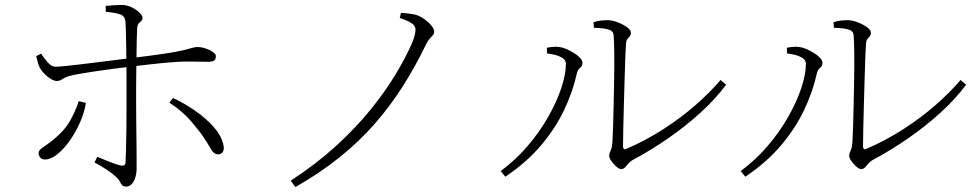

<svg xmlns="http://www.w3.org/2000/svg" viewBox="-20 -750 3975 780"><path d="M375 -113Q397 -104 423 -93.5Q449 -83 468 -78Q477 -76 483 -78Q489 -80 490 -90Q491 -107 492 -143Q493 -179 493.5 -224Q494 -269 494 -313Q494 -357 494 -389Q494 -410 494 -439Q494 -468 493.5 -500Q493 -532 492.5 -563Q492 -594 491.5 -619Q491 -644 490 -658Q489 -683 471 -690.5Q453 -698 410 -702L409 -726Q426 -728 445.5 -729Q465 -730 478 -730Q497 -729 515.5 -720Q534 -711 546.5 -699Q559 -687 559 -677Q559 -669 553.5 -664.5Q548 -660 543 -654Q538 -648 537 -633Q536 -616 535.5 -585.5Q535 -555 534.5 -519Q534 -483 533.5 -448.5Q533 -414 533 -387Q533 -368 533 -332Q533 -296 533.5 -253.5Q534 -211 534.5 -170.5Q535 -130 535 -101.5Q535 -73 535 -66Q535 -47 530 -30Q525 -13 515.5 -2.5Q506 8 492 8Q481 8 476 2Q471 -4 466.5 -13Q462 -22 451 -32Q436 -46 411.5 -62Q387 -78 364 -90ZM127 -522 147 -532Q159 -513 175 -495.5Q191 -478 205 -479Q220 -479 249 -482Q278 -485 314.5 -489.5Q351 -494 387.5 -498.5Q424 -503 455 -507Q486 -511 504 -513Q596 -524 648.5 -532Q701 -540 726.5 -546.5Q752 -553 762.5 -556Q773 -559 781 -559Q798 -559 815.5 -553Q833 -547 845 -538.5Q857 -530 857 -523Q857 -509 850 -504Q843 -499 825 -499Q806 -499 784.5 -499.5Q763 -500 735 -500Q712 -500 670.5 -496.5Q629 -493 585 -488Q541 -483 507 -479Q475 -475 432.5 -469.5Q390 -464 348.5 -457.5Q307 -451 277 -445Q257 -441 246 -435.5Q235 -430 228 -425.5Q221 -421 210 -421Q201 -421 188 -428.5Q175 -436 162.5 -448Q150 -460 142 -474Q138 -482 134 -495Q130 -508 127 -522ZM812 -185Q794 -213 758 -255.5Q722 -298 668 -333L683 -352Q730 -330 773 -300Q816 -270 847 -235.5Q878 -201 887 -164Q892 -146 886 -134.5Q880 -123 866 -123Q849 -123 838 -142.5Q827 -162 812 -185ZM300 -339 329 -332Q323 -293 305 -252.5Q287 -212 263 -178Q239 -144 212.5 -123Q186 -102 163 -102Q150 -102 143.5 -110Q137 -118 137 -127Q137 -136 142.5 -141.5Q148 -147 157 -153Q166 -159 178 -168Q237 -212 261.5 -254Q286 -296 300 -339Z M1604 -677 1609 -698Q1623 -697 1635 -695.5Q1647 -694 1660 -692Q1678 -689 1697.5 -676.5Q1717 -664 1730.5 -648.5Q1744 -633 1744 -621Q1744 -613 1739 -607.5Q1734 -602 1726.5 -594Q1719 -586 1710 -568Q1666 -477 1614.5 -396.5Q1563 -316 1500.5 -245Q1438 -174 1359 -110.5Q1280 -47 1180 10L1161 -16Q1264 -83 1344.5 -156.5Q1425 -230 1485 -304Q1545 -378 1586.5 -447Q1628 -516 1653 -573Q1661 -592 1664.5 -606Q1668 -620 1668 -629Q1668 -640 1661 -648Q1654 -656 1639.5 -663Q1625 -670 1604 -677Z M2391 -660Q2408 -665 2421.5 -666.5Q2435 -668 2450 -668Q2463 -668 2479 -663Q2495 -658 2509.5 -650.5Q2524 -643 2533.5 -634.5Q2543 -626 2543 -618Q2543 -608 2538.5 -603Q2534 -598 2529 -591.5Q2524 -585 2523 -571Q2522 -559 2520.5 -520.5Q2519 -482 2517.5 -430Q2516 -378 2514.5 -323.5Q2513 -269 2512 -224Q2511 -179 2511 -156Q2511 -140 2524 -145Q2603 -179 2674.5 -225Q2746 -271 2805.5 -323Q2865 -375 2907 -425L2930 -406Q2887 -348 2826 -292.5Q2765 -237 2695 -188.5Q2625 -140 2554 -102Q2542 -96 2534 -86.5Q2526 -77 2519 -70Q2512 -63 2503 -63Q2497 -63 2489 -69Q2481 -75 2473 -84Q2465 -93 2460 -101.5Q2455 -110 2455 -116Q2455 -125 2457.5 -130.5Q2460 -136 2463.5 -145.5Q2467 -155 2468 -175Q2469 -193 2470.5 -233Q2472 -273 2473 -324.5Q2474 -376 2475 -430Q2476 -484 2475.5 -530.5Q2475 -577 2473 -606Q2472 -624 2452.5 -630Q2433 -636 2393 -637ZM2202 -533V-556Q2211 -558 2225 -559.5Q2239 -561 2252 -559Q2264 -558 2279.5 -551.5Q2295 -545 2310.5 -535.5Q2326 -526 2336 -515.5Q2346 -505 2346 -495Q2346 -481 2336.5 -474.5Q2327 -468 2323 -450Q2307 -377 2271.5 -302.5Q2236 -228 2177.5 -159Q2119 -90 2033 -32L2014 -55Q2075 -100 2124 -157.5Q2173 -215 2207.5 -276Q2242 -337 2260.5 -393Q2279 -449 2279 -491Q2279 -506 2264 -515Q2249 -524 2230.5 -528Q2212 -532 2202 -533Z M3366 -660Q3383 -665 3396.5 -666.5Q3410 -668 3425 -668Q3438 -668 3454 -663Q3470 -658 3484.5 -650.5Q3499 -643 3508.5 -634.5Q3518 -626 3518 -618Q3518 -608 3513.5 -603Q3509 -598 3504 -591.5Q3499 -585 3498 -571Q3497 -559 3495.5 -520.5Q3494 -482 3492.5 -430Q3491 -378 3489.5 -323.5Q3488 -269 3487 -224Q3486 -179 3486 -156Q3486 -140 3499 -145Q3578 -179 3649.5 -225Q3721 -271 3780.5 -323Q3840 -375 3882 -425L3905 -406Q3862 -348 3801 -292.5Q3740 -237 3670 -188.5Q3600 -140 3529 -102Q3517 -96 3509 -86.5Q3501 -77 3494 -70Q3487 -63 3478 -63Q3472 -63 3464 -69Q3456 -75 3448 -84Q3440 -93 3435 -101.5Q3430 -110 3430 -116Q3430 -125 3432.5 -130.5Q3435 -136 3438.5 -145.5Q3442 -155 3443 -175Q3444 -193 3445.5 -233Q3447 -273 3448 -324.5Q3449 -376 3450 -430Q3451 -484 3450.5 -530.5Q3450 -577 3448 -606Q3447 -624 3427.5 -630Q3408 -636 3368 -637ZM3177 -533V-556Q3186 -558 3200 -559.5Q3214 -561 3227 -559Q3239 -558 3254.5 -551.5Q3270 -545 3285.5 -535.5Q3301 -526 3311 -515.5Q3321 -505 3321 -495Q3321 -481 3311.5 -474.5Q3302 -468 3298 -450Q3282 -377 3246.5 -302.5Q3211 -228 3152.5 -159Q3094 -90 3008 -32L2989 -55Q3050 -100 3099 -157.5Q3148 -215 3182.5 -276Q3217 -337 3235.5 -393Q3254 -449 3254 -491Q3254 -506 3239 -515Q3224 -524 3205.5 -528Q3187 -532 3177 -533Z"/></svg>

Font: Noto Serif KR
Style: Regular
Weight: 200
Designer: Ryoko NISHIZUKA 西塚涼子 (kana & ideographs); Frank Grießhammer (Latin, Greek & Cyrillic); Wenlong ZHANG 张文龙 (bopomofo); San
Foundry: Adobe
Version: Version 2.001;hotconv 1.1.0;makeotfexe 2.6.0